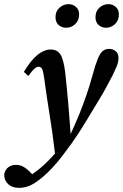

<svg xmlns="http://www.w3.org/2000/svg" viewBox="-82 -693 594 927"><path d="M-62 150Q-58 127 -42.5 115Q-27 103 -5 103Q17 103 35 114.5Q53 126 74 149L98 173H33Q102 135 159 75Q184 49 208.5 21.5Q233 -6 254 -35Q280 -91 299.5 -138.5Q319 -186 334.5 -231.5Q350 -277 364 -327Q378 -379 389.5 -407.5Q401 -436 414 -446.5Q427 -457 445 -457Q464 -457 477 -445.5Q490 -434 490 -415Q490 -394 482.5 -375.5Q475 -357 461 -328Q446 -300 429 -268Q412 -236 387 -196Q361 -154 332 -105Q303 -56 264 -1Q244 26 221.5 56.5Q199 87 166 122Q126 164 88 189Q50 214 10 214Q-22 214 -41.5 197Q-61 180 -62 150ZM260 -34 185 60Q178 0 170.5 -53.5Q163 -107 154 -162Q145 -217 136 -282Q131 -322 127 -341Q123 -360 117.5 -365.5Q112 -371 105 -371Q96 -371 85 -362Q74 -353 55 -326L33 -346Q67 -402 99 -428Q131 -454 163 -454Q194 -454 209.5 -430.5Q225 -407 233 -342Q242 -258 248.5 -182Q255 -106 260 -34ZM238 -559Q217 -559 201.5 -572Q186 -585 186 -610Q186 -639 205.5 -656Q225 -673 249 -673Q270 -673 285 -659.5Q300 -646 300 -624Q300 -594 281 -576.5Q262 -559 238 -559ZM430 -559Q410 -559 394.5 -572Q379 -585 379 -610Q379 -639 398 -656Q417 -673 441 -673Q462 -673 477 -659.5Q492 -646 492 -624Q492 -594 473 -576.5Q454 -559 430 -559Z"/></svg>

Font: Lisu Bosa ExtraBold
Style: Italic
Weight: 800
Italic angle: -19°
Designer: David Morse, Annie Olsen, Victor Gaultney, Frank Grießhammer (Latin)
Foundry: SIL International
Version: Version 2.000